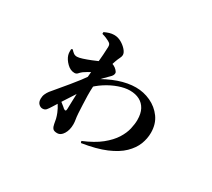

<svg xmlns="http://www.w3.org/2000/svg" viewBox="-129 -839 1257 1137"><g transform="rotate(30 500.0 -270.5)"><path d="M380.3 -256 377.9 -315.2Q449.6 -360.1 511.6 -381.5Q573.6 -402.8 628.3 -402.8Q681.2 -402.8 729.3 -380.5Q777.3 -358.1 807.9 -316.1Q838.5 -274.1 838.5 -213.8Q838.5 -174 823.3 -134.7Q808 -95.4 771.4 -59.6Q734.7 -23.8 670.9 3.3Q607.1 30.4 509.5 45.7L505.5 33.6Q579.4 2.9 624 -33.1Q668.6 -69.2 692 -106.3Q715.3 -143.4 723.1 -178Q730.9 -212.6 730.9 -239.8Q730.9 -283 715.7 -311.4Q700.5 -339.8 672.9 -354.4Q645.3 -369.1 606.4 -369.1Q572.6 -369.1 531.4 -354.7Q490.1 -340.3 450.3 -314.7Q410.5 -289 380.3 -256ZM364.7 -336.2 369 -234.6Q349.8 -204 331.4 -176.1Q313 -148.1 294.5 -119.2Q276 -90.3 254.7 -55.9Q243.3 -37.4 234.7 -27.2Q226 -16.9 209.3 -16.9Q195.7 -16.9 183.8 -28.6Q171.8 -40.2 171.8 -62.9Q171.8 -80.7 178.2 -95.1Q184.5 -109.6 194.2 -122.1Q235 -170.9 280.2 -225.2Q325.5 -279.5 364.7 -336.2ZM307.7 -321.8Q297.2 -313.4 289.1 -304Q281 -294.6 268.1 -294.6Q240.2 -294.6 216.3 -318.1Q192.5 -341.5 184.5 -366.8Q181.8 -376.3 181.2 -386.3Q180.5 -396.4 181.3 -407L190.2 -410.8Q200.6 -398.7 210.2 -391.9Q219.8 -385.1 233.5 -385.1Q245.8 -385.1 269.2 -392.6Q292.6 -400.1 320.1 -411.1Q347.6 -422.1 371.9 -433Q396.1 -444 409.7 -450.9Q419.6 -455.4 428.3 -454.9Q437.1 -454.4 446.3 -449.7Q459.2 -443.5 469.3 -432.7Q479.5 -421.8 479.5 -414.8Q479.5 -406.3 475.4 -398.9Q471.4 -391.4 461.9 -382.7Q450.1 -371.6 434.7 -355.6Q419.3 -339.7 404.8 -323.3Q390.2 -306.8 380.6 -292.5L382.9 -339.6Q385.9 -345.4 388.9 -355.1Q391.9 -364.8 393.4 -370.5Q380.8 -364.6 363.9 -355.6Q347 -346.6 331.8 -337.3Q316.6 -327.9 307.7 -321.8ZM252.6 -115.8 259.8 -131.1Q266 -125.3 278.3 -114.9Q290.6 -104.5 302.9 -95.3Q315.1 -86.1 319.7 -81Q339.2 -66.1 339.2 -89.7Q339.9 -109.8 340.7 -144.8Q341.5 -179.8 343.4 -220.9Q345.2 -262 347.5 -299.1Q350.7 -341.4 355 -388.1Q359.3 -434.8 362.2 -473.4Q365 -512 365 -528.3Q365 -540.9 361 -546.7Q357 -552.5 346.2 -558.4Q338.5 -562.6 325.8 -568.2Q313.1 -573.7 296.5 -577.9V-590Q313.8 -598.1 329.2 -602.8Q344.5 -607.5 361.9 -607.5Q386.4 -607.5 409.6 -594.5Q432.7 -581.5 448.5 -563.3Q464.2 -545.1 464.2 -529.7Q464.2 -519.4 457.6 -506.6Q451 -493.8 444.8 -476.7Q438.8 -461.6 432.5 -435Q426.2 -408.5 420.1 -378.5Q414 -348.6 409.9 -320.9Q405.7 -293.3 404.5 -276.7Q402.9 -250.4 403.3 -218.1Q403.7 -185.9 405.5 -154.7Q407.3 -123.5 408.3 -99.3Q410 -73.6 412.8 -58.8Q415.6 -44 415.6 -27.2Q415.6 11.2 398.9 38.4Q382.2 65.6 358.5 65.6Q335.3 65.6 327.3 55.4Q319.2 45.2 316.2 27.8Q313.9 10.9 310 -5.5Q306 -21.8 298.8 -39.7Q294.1 -51.7 287.4 -64.3Q280.8 -76.9 272.1 -90.1Q263.5 -103.4 252.6 -115.8Z"/></g></svg>

Font: Noto Serif JP
Style: Regular
Weight: 200
Designer: Ryoko NISHIZUKA 西塚涼子 (kana & ideographs); Frank Grießhammer (Latin, Greek & Cyrillic); Wenlong ZHANG 张文龙 (bopomofo); San
Foundry: Adobe
Version: Version 2.001;hotconv 1.1.0;makeotfexe 2.6.0